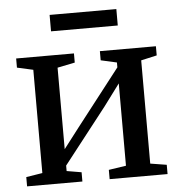

<svg xmlns="http://www.w3.org/2000/svg" viewBox="-51 -756 754 804"><g transform="rotate(-5 326.0 -353.5)"><path d="M30.5 0V-39L99 -50V-484L31.5 -499V-537.5H274.5V-499L201 -484V-141.5L265.5 -225.5L450.5 -463.5V-484L383.5 -499V-537.5H619V-499L552.5 -484V-50L621 -39V0H377.5V-39L450.5 -50V-396L382 -304L201 -72.5V-49.5L263 -39V0ZM467.5 -707V-638H187V-707Z"/></g></svg>

Font: Merriweather 60pt
Style: Regular
Weight: 400
Version: Version 2.100